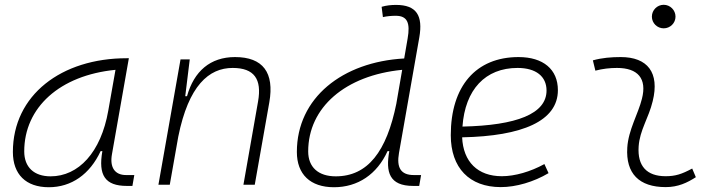

<svg xmlns="http://www.w3.org/2000/svg" viewBox="-20 -763 2970 793"><path d="M181.6 10.3C274.9 10.3 351.1 -43 395.5 -138.7H402.8C385.3 -39.6 413.6 4.9 503.9 4.9H526.9L534.7 -40H500.5C454.1 -40 432.6 -71.8 442.4 -126L512.2 -522.5H503.4C233.4 -522.5 33.2 -370.1 33.2 -135.3C33.2 -43 86.9 10.3 181.6 10.3ZM189 -34.7C120.6 -34.7 80.1 -72.3 80.1 -137.7C80.1 -319.3 227.1 -452.1 457 -474.6L427.2 -306.2C397 -132.8 303.7 -34.7 189 -34.7Z M634.3 0H681.2L716.3 -198.7C758.8 -409.7 842.8 -482.4 940.9 -482.4C1030.3 -482.4 1062 -436 1045.9 -344.2L985.4 0H1032.2L1092.3 -340.3C1113.8 -462.9 1066.4 -527.3 950.7 -527.3C848.6 -527.3 781.2 -468.8 752.4 -365.7H745.1L763.7 -517.6H725.6Z M1359.4 10.3C1458 10.3 1537.1 -43 1580.6 -138.7H1587.9C1572.3 -52.7 1587.4 4.9 1686.5 4.9H1711.4L1719.2 -40H1689C1635.3 -40 1617.2 -70.8 1627.9 -131.3L1711.9 -608.9C1727.5 -698.7 1700.2 -742.7 1615.7 -742.7C1595.7 -742.7 1575.7 -740.7 1556.2 -734.9L1561.5 -692.4C1579.1 -696.3 1597.2 -697.8 1614.7 -697.8C1663.1 -697.8 1674.8 -667.5 1663.6 -604L1649.4 -521.5C1394 -507.3 1206.1 -358.9 1206.1 -135.3C1206.1 -43 1261.7 10.3 1359.4 10.3ZM1617.2 -335.9C1577.1 -136.7 1498.5 -34.7 1366.7 -34.7C1294.9 -34.7 1252.9 -72.3 1252.9 -137.7C1252.9 -319.3 1406.2 -451.7 1641.1 -474.6L1617.2 -336.4Z M2052.7 -35.2C1953.1 -35.2 1893.1 -94.7 1888.7 -195.8C2137.7 -200.7 2284.2 -263.2 2284.2 -390.6C2284.2 -476.6 2223.6 -527.3 2121.6 -527.3C1945.8 -527.3 1841.8 -407.2 1841.8 -204.6C1841.8 -69.8 1918.5 9.8 2048.3 9.8C2111.8 9.8 2184.6 -11.7 2245.6 -47.9L2228.5 -85.4C2170.9 -53.7 2106.4 -35.2 2052.7 -35.2ZM1890.1 -240.2C1900.9 -393.1 1984.4 -482.4 2117.7 -482.4C2193.8 -482.4 2237.3 -447.3 2237.3 -389.2C2237.3 -293 2114.3 -245.1 1890.1 -240.2Z M2838.9 -66.9C2795.9 -43.9 2770 -35.2 2729 -35.2C2651.4 -35.2 2612.3 -77.1 2617.7 -157.7C2622.1 -225.6 2659.2 -275.4 2675.8 -345.2C2705.1 -463.4 2654.3 -527.3 2543.9 -527.3C2505.4 -527.3 2466.8 -524.4 2428.7 -513.7L2439 -471.2C2468.8 -479 2498.5 -482.4 2528.3 -482.4C2614.7 -482.4 2652.8 -438.5 2631.3 -355C2616.2 -293.5 2575.2 -226.1 2570.8 -153.3C2564 -46.4 2619.6 9.8 2729.5 9.8C2780.8 9.8 2818.4 -8.3 2854 -31.2ZM2721.2 -646C2748 -646 2770 -667.5 2770 -694.3C2770 -721.2 2748 -743.2 2721.2 -743.2C2694.3 -743.2 2672.4 -721.2 2672.4 -694.3C2672.4 -667.5 2694.3 -646 2721.2 -646Z"/></svg>

Font: Cascadia Code PL ExtraLight
Style: Italic
Weight: 200
Italic angle: -10°
Monospace: yes
Designer: Aaron Bell
Foundry: Saja Typeworks
Version: Version 2404.023